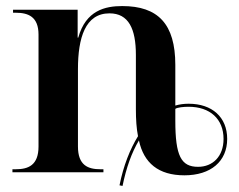

<svg xmlns="http://www.w3.org/2000/svg" viewBox="-20 -568 789 633"><path d="M374 43 384 45C396 -14 414 -65 438 -105C454 -31 502 10 588 10C675 10 729 -36 729 -110C729 -182 679 -226 602 -226C586 -226 572 -224 558 -220V-354C558 -489 501 -548 383 -548C327 -548 263 -534 238 -444H236V-536H23V-526H32C73 -526 107 -513 107 -454V-85C107 -23 73 -10 32 -10H21V0H321V-10H311C270 -10 237 -23 237 -85V-340C237 -443 261 -524 341 -524C404 -524 428 -473 428 -387V-208C428 -174 430 -144 435 -119C409 -77 387 -22 374 43ZM633 -18C577 -18 558 -54 558 -170V-209C564 -214 586 -216 602 -216C672 -216 717 -176 717 -110C717 -52 681 -18 633 -18Z"/></svg>

Font: Noto Serif Display SemiBold
Style: Regular
Weight: 600
Designer: Monotype Design Team
Foundry: Monotype Imaging Inc.
Version: Version 2.009